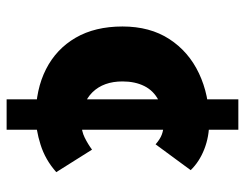

<svg xmlns="http://www.w3.org/2000/svg" viewBox="-100 -596 740 580"><g transform="rotate(90 270.0 -306.0)"><path d="M332 -44Q250 -44 189 -75Q128 -106 94 -164.5Q60 -223 60 -306Q60 -389 98 -447.5Q136 -506 201.5 -537Q267 -568 348 -568Q393 -568 431 -553Q469 -538 494 -512L416 -406Q400 -420 386 -425Q372 -430 358 -430Q312 -430 283 -415Q254 -400 240 -372Q226 -344 226 -306Q226 -249 258.5 -215.5Q291 -182 352 -182Q376 -182 396 -192Q416 -202 432 -214L500 -106Q463 -73 417 -58.5Q371 -44 332 -44ZM280 44V-656H372V44Z"/></g></svg>

Font: Assistant ExtraLight ExtraBold
Style: Regular
Weight: 800
Version: Version 3.000